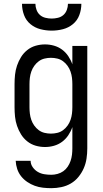

<svg xmlns="http://www.w3.org/2000/svg" viewBox="-20 -760 540 1003"><path d="M248 223Q226 223 204 220.5Q182 218 161.5 210.5Q141 203 122.5 190.5Q104 178 90.5 161Q77 144 70 123Q63 102 62 80H140Q140 98 151 113.5Q162 129 177.5 138Q193 147 211 150Q229 153 248 153Q264 153 280.5 148.5Q297 144 310.5 134.5Q324 125 333.5 111Q343 97 348.5 81Q354 65 356 48.5Q358 32 358 15V-96Q350 -73 336.5 -53Q323 -33 304 -19Q285 -5 262 1.5Q239 8 215 8Q190 8 166 1Q142 -6 122.5 -21.5Q103 -37 90 -58Q77 -79 69 -102.5Q61 -126 58.5 -150.5Q56 -175 56 -200V-320Q56 -345 58.5 -369.5Q61 -394 69 -417.5Q77 -441 90 -462Q103 -483 122.5 -498.5Q142 -514 166 -521Q190 -528 215 -528Q239 -528 262 -521.5Q285 -515 304 -501Q323 -487 336.5 -467Q350 -447 358 -424V-520H436V15Q436 42 432 68.5Q428 95 417.5 119Q407 143 390 164Q373 185 350 198.5Q327 212 300.5 217.5Q274 223 248 223ZM246 -62Q263 -62 279.5 -66Q296 -70 309.5 -80Q323 -90 333 -104Q343 -118 348.5 -134Q354 -150 356 -166.5Q358 -183 358 -200V-320Q358 -337 356 -353.5Q354 -370 348.5 -386Q343 -402 333 -416Q323 -430 309.5 -440Q296 -450 279.5 -454Q263 -458 246 -458Q229 -458 212.5 -454Q196 -450 182.5 -440Q169 -430 159 -416Q149 -402 143.5 -386Q138 -370 136 -353.5Q134 -337 134 -320V-200Q134 -183 136 -166.5Q138 -150 143.5 -134Q149 -118 159 -104Q169 -90 182.5 -80Q196 -70 212.5 -66Q229 -62 246 -62ZM250 -600Q220 -600 191 -607.5Q162 -615 139 -634Q116 -653 105.5 -681.5Q95 -710 95 -740H165Q165 -724 171 -708Q177 -692 189 -681.5Q201 -671 217.5 -667Q234 -663 250 -663Q266 -663 282.5 -667Q299 -671 311 -681.5Q323 -692 329 -708Q335 -724 335 -740H405Q405 -710 394.5 -681.5Q384 -653 361 -634Q338 -615 309 -607.5Q280 -600 250 -600Z"/></svg>

Font: Iosevka srxl
Style: Regular
Weight: 400
Monospace: yes
Designer: Belleve Invis
Foundry: Belleve Invis
Version: Version 33.0.1; ttfautohint (v1.8.3)